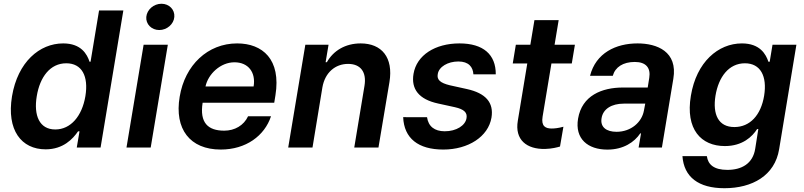

<svg xmlns="http://www.w3.org/2000/svg" viewBox="-20 -783 4267 1019"><path d="M222.3 9.6C315.7 9.6 367.2 -46.2 394.2 -85.9H402L387.4 0H513.8L634.6 -727.3H505.7L460.6 -455.3H455.3C442.1 -494.7 411.6 -552.6 315.3 -552.6C189.6 -552.6 74.2 -453.8 43.7 -272C14.2 -92.3 93.4 9.6 222.3 9.6ZM175.1 -272.7C191.8 -374.3 246.1 -447.1 331.7 -447.1C414.8 -447.1 450.6 -378.6 433.2 -272.7C415.5 -166.9 355.5 -95.9 273.4 -95.9C188.9 -95.9 158 -170.5 175.1 -272.7Z M651.3 0H779.8L870.7 -545.5H742.2ZM756.4 -693.2C753.2 -654.8 784.4 -623.6 825.3 -623.6C866.1 -623.6 902.3 -654.8 905.2 -693.2C908.4 -731.9 877.8 -763.1 837 -763.1C795.8 -763.1 759.9 -731.9 756.4 -693.2Z M1151.6 10.7C1285.5 10.7 1384.2 -62.5 1418.3 -165.8H1296.5C1274.1 -117.5 1225.9 -89.5 1170.1 -89.5C1083.8 -89.5 1038.7 -131.4 1055.4 -237.6H1435.4L1441.8 -277C1472.7 -468.4 1372.9 -552.6 1238.6 -552.6C1082.7 -552.6 961.3 -437.9 933.6 -269.5C904.8 -98.7 987.6 10.7 1151.6 10.7ZM1070.7 -324.2C1084.5 -389.9 1150.2 -452.4 1224.1 -452.4C1298.3 -452.4 1338.4 -398.4 1326 -324.2Z M1691.1 -319.6C1704.9 -398.4 1759.9 -443.9 1827.4 -443.9C1894.5 -443.9 1926.5 -399.9 1914.4 -327.4L1860.1 0H1988.6L2046.9 -347.3C2068.5 -478.3 2005.7 -552.6 1894.2 -552.6C1812.5 -552.6 1748.9 -513.8 1714.8 -452.8H1708.1L1723.7 -545.5H1600.5L1509.6 0H1638.5Z M2492.5 -388.5H2611.2C2611.9 -494 2544.4 -552.6 2418.7 -552.6C2289.4 -552.6 2191.4 -490.4 2174.7 -391.3C2160.9 -310 2203.5 -255.7 2304.7 -233.7L2394.2 -214.1C2443.2 -203.1 2460.9 -185.4 2456 -156.2C2450.3 -117.2 2402 -85.9 2339.8 -86.3C2286.6 -86.6 2253.6 -111.5 2246.4 -160.9L2119.7 -161.2C2124.3 -49 2199.6 10.7 2332.7 10.7C2465.6 10.7 2571.4 -57.9 2588.4 -158.7C2601.6 -239 2557.5 -288.4 2458.1 -310.4L2367.9 -330.3C2315.3 -343 2297.9 -360.4 2303.3 -389.6C2308.9 -428.6 2356.9 -456.7 2412.6 -456.7C2467.7 -456.7 2490.1 -427.2 2492.5 -388.5Z M3031.2 -545.5H2923.3L2945 -676.1H2816.4L2794.7 -545.5H2717.7L2701.3 -446H2778.4L2728.3 -142.8C2710.6 -40.5 2775.9 9.9 2873.6 7.5C2909.8 6.4 2936.4 -0.7 2952.1 -5.3L2970.2 -110.4C2944.6 -103.3 2923.7 -100.9 2908 -100.9C2875.7 -100.9 2851.2 -112.2 2859.7 -164.1L2906.6 -446H3014.6Z M3203.5 11C3289.1 11 3347.3 -29.1 3377.8 -74.9H3382.1L3369.3 0H3492.9L3553.6 -365.1C3577.8 -509.2 3467.3 -552.6 3363.6 -552.6C3248.9 -552.6 3142.4 -502.1 3111.5 -380.7H3232.2C3245 -426.8 3286.6 -454.2 3349.1 -454.2C3408.7 -454.2 3434.3 -422.6 3425.8 -370L3417.6 -318.5H3286.2C3174.4 -318.5 3068.5 -275.9 3047.9 -153.1C3030.2 -46.2 3099.8 11 3203.5 11ZM3172.6 -155.2C3180 -204.9 3226.6 -233 3290.5 -233H3404.5L3397.4 -195.7C3386.4 -134.6 3329.2 -83.5 3252.1 -83.5C3198.5 -83.5 3164.8 -108.3 3172.6 -155.2Z M3824.6 215.9C3972.7 215.9 4092.3 148.8 4115.1 8.9L4206.7 -545.5H4079.9L4065 -455.3H4058.2C4045.1 -494.7 4013.8 -552.6 3917.6 -552.6C3791.5 -552.6 3676.1 -453.8 3646.7 -274.9C3616.8 -96.6 3701 -7.8 3827.1 -7.8C3920.8 -7.8 3972.7 -57.9 3998.2 -98H4004.6L3988.3 5.3C3976.2 86.3 3915.1 118.6 3840.6 118.6C3768.1 118.6 3737.6 89.8 3731.5 45.8L3601.9 45.5C3609.7 156.2 3686.8 215.9 3824.6 215.9ZM3777.3 -275.2C3793.7 -374.3 3847.7 -447.1 3933.6 -447.1C4016.3 -447.1 4052.2 -378.6 4035.5 -275.2C4018.5 -171.2 3959.9 -108.7 3877.5 -108.7C3792.3 -108.7 3761.4 -176.1 3777.3 -275.2Z"/></svg>

Font: Margiela Sans Semi Bold
Style: Italic
Weight: 600
Italic angle: -9.39999°
Designer: Stefan Endress, Andreas Faust
Version: Version 1.100;FEAKit 1.0